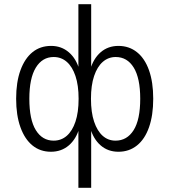

<svg xmlns="http://www.w3.org/2000/svg" viewBox="-20 -716 808 916"><path d="M354 180V-107H359Q344 -53 308.5 -22.5Q273 8 223 8Q172 8 135 -22Q98 -52 77.5 -109Q57 -166 57 -245Q57 -324 77.5 -380.5Q98 -437 135 -467Q172 -497 224 -497Q273 -497 308.5 -466.5Q344 -436 359 -382H354V-696H415V-382H410Q425 -436 460 -466.5Q495 -497 545 -497Q596 -497 633.5 -467Q671 -437 691 -380.5Q711 -324 711 -245Q711 -166 691 -109Q671 -52 633.5 -22Q596 8 545 8Q495 8 460 -22.5Q425 -53 410 -107H415V180ZM236 -45Q272 -45 298.5 -68Q325 -91 340 -135.5Q355 -180 355 -245Q355 -309 340 -353.5Q325 -398 298.5 -421Q272 -444 236 -444Q182 -444 151 -393.5Q120 -343 120 -245Q120 -145 151 -95Q182 -45 236 -45ZM531 -45Q586 -45 617.5 -95Q649 -145 649 -245Q649 -343 618 -393.5Q587 -444 532 -444Q497 -444 470.5 -421Q444 -398 429 -353.5Q414 -309 414 -245Q414 -180 429 -135.5Q444 -91 470 -68Q496 -45 531 -45Z"/></svg>

Font: Nunito Sans 10pt SemiCondensed Light
Style: Regular
Weight: 300
Width: 4
Designer: Vernon Adams
Foundry: Vernon Adams
Version: Version 3.101;gftools[0.9.27]